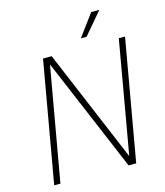

<svg xmlns="http://www.w3.org/2000/svg" viewBox="-127 -977 920 1072"><g transform="rotate(-15 333.0 -440.5)"><path d="M649 -700 526 0H482L204 -658L88 0H52L175 -700H225L499 -49L613 -700ZM502 -881H549L441 -754H408Z"/></g></svg>

Font: Sarabun Thin
Style: Italic
Weight: 250
Italic angle: -10°
Designer: Suppakit Chalermlarp | Katatrad Co.,Ltd.
Foundry: Cadson Demak Co.,Ltd.
Version: Version 1.000; ttfautohint (v1.6)